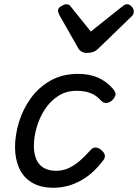

<svg xmlns="http://www.w3.org/2000/svg" viewBox="-20 -868 652 907"><path d="M234 19Q171 19 130 -6Q89 -31 70 -75Q51 -119 51 -172Q51 -230 69.5 -291Q88 -352 125.5 -404Q163 -456 219 -487.5Q275 -519 349 -519Q403 -519 443.5 -501Q484 -483 515 -447Q529 -429 525 -417Q521 -405 509 -393Q496 -383 483 -381.5Q470 -380 456 -394Q437 -416 409.5 -427.5Q382 -439 341 -439Q292 -439 254 -414Q216 -389 191 -350Q166 -311 153 -265.5Q140 -220 140 -178Q140 -143 151 -116.5Q162 -90 185 -76Q208 -62 243 -61Q278 -61 307 -75Q336 -89 361 -112Q386 -135 409 -160Q421 -174 436.5 -170.5Q452 -167 462 -156Q474 -145 475.5 -133Q477 -121 465 -107Q428 -59 389 -32Q350 -5 311 7Q272 19 234 19ZM581 -848Q592 -848 602 -837Q612 -826 612 -814Q612 -805 609 -799.5Q606 -794 601 -790L446 -640Q433 -627 420 -622.5Q407 -618 390 -618Q376 -618 365 -624.5Q354 -631 348 -643L261 -796Q257 -804 255.5 -809Q254 -814 254 -818Q254 -830 269 -839Q284 -848 293 -848Q303 -848 308.5 -843Q314 -838 319 -831L409 -719L552 -833Q559 -838 565.5 -843Q572 -848 581 -848Z"/></svg>

Font: Playwrite AU NSW
Style: Regular
Weight: 400
Designer: Veronika Burian, José Scaglione
Foundry: TypeTogether
Version: Version 1.002